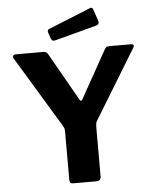

<svg xmlns="http://www.w3.org/2000/svg" viewBox="-62 -1015 859 1067"><g transform="rotate(-5 367.5 -481.5)"><path d="M689.6 -742Q700.3 -742 703.4 -736.5Q706.4 -731 701.3 -722.4L465.9 -336.7Q460 -328.4 458.8 -318.7Q457.6 -309 457.6 -283.9V-24.4Q457.6 0 429.8 0H304.6Q291.9 0 287.2 -5.1Q282.6 -10.3 282.6 -21V-290Q282.6 -303.7 279.8 -310.8Q277 -317.8 271.2 -327.1L34.3 -718.6Q28.5 -728.6 32.3 -735.3Q36 -742 49.4 -742H199.3Q212 -742 217.1 -738.2Q222.3 -734.4 228.1 -724.4L376.1 -463.6Q381.7 -453.8 385.8 -453.4Q389.8 -453.1 395.1 -462.4L541.4 -724.4Q546.9 -735.4 552.6 -738.7Q558.3 -742 570.3 -742H689.6ZM497.8 -952.6 520 -887.8Q526.5 -867.7 504.4 -861.6L273.1 -800.4Q262.7 -798 257.7 -800.4Q252.7 -802.8 249.3 -811.1L237.2 -846Q232 -861.2 243.7 -866L480.6 -962Q492.3 -966.9 497.8 -952.6Z"/></g></svg>

Font: Libre Franklin Thin
Style: Regular
Weight: 100
Designer: Pablo Impallari, Rodrigo Fuenzalida, Nhung Nguyen
Foundry: Impallari Type
Version: Version 3.000